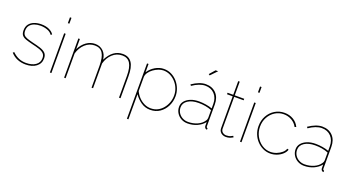

<svg xmlns="http://www.w3.org/2000/svg" viewBox="-59 -1451 4353 2386"><g transform="rotate(20 2117.5 -258.5)"><path d="M235 10Q176 10 126 -10.5Q76 -31 37 -74L52 -87Q92 -48 136 -29Q180 -10 235 -10Q312 -10 360 -43.5Q408 -77 408 -136Q408 -174 387 -195.5Q366 -217 325.5 -230.5Q285 -244 227 -257Q174 -270 138.5 -282.5Q103 -295 85.5 -317Q68 -339 68 -380Q68 -432 93.5 -464Q119 -496 160.5 -511.5Q202 -527 251 -527Q314 -527 358.5 -505.5Q403 -484 420 -452L402 -444Q383 -475 340 -491Q297 -507 247 -507Q204 -507 168 -494Q132 -481 110 -454Q88 -427 88 -383Q88 -349 103 -330Q118 -311 149 -300Q180 -289 228 -277Q290 -263 335 -248Q380 -233 404 -208.5Q428 -184 428 -139Q428 -71 375 -30.5Q322 10 235 10Z M555 0V-519H575V0ZM555 -653V-730H575V-653Z M1489 0H1469V-289Q1469 -400 1435 -453.5Q1401 -507 1330 -507Q1256 -507 1201.5 -456.5Q1147 -406 1126 -327V0H1106V-289Q1106 -402 1072.5 -454.5Q1039 -507 968 -507Q895 -507 840.5 -457.5Q786 -408 763 -328V0H743V-519H763V-385Q797 -453 850 -490Q903 -527 964 -527Q1029 -527 1072 -486Q1115 -445 1122 -376Q1161 -452 1212.5 -489.5Q1264 -527 1330 -527Q1371 -527 1400.5 -512.5Q1430 -498 1450 -468.5Q1470 -439 1479.5 -394Q1489 -349 1489 -289Z M1883 10Q1814 10 1759.5 -28.5Q1705 -67 1671 -119V213H1651V-519H1671V-409Q1704 -461 1759.5 -494Q1815 -527 1874 -527Q1929 -527 1974.5 -504Q2020 -481 2053.5 -442.5Q2087 -404 2105.5 -356Q2124 -308 2124 -258Q2124 -187 2094 -126Q2064 -65 2010 -27.5Q1956 10 1883 10ZM1883 -10Q1934 -10 1974.5 -31Q2015 -52 2044 -88Q2073 -124 2088.5 -168Q2104 -212 2104 -258Q2104 -307 2086.5 -351.5Q2069 -396 2037 -431Q2005 -466 1963.5 -486.5Q1922 -507 1874 -507Q1844 -507 1809.5 -494Q1775 -481 1744 -458.5Q1713 -436 1693 -407.5Q1673 -379 1671 -348V-161Q1690 -119 1722 -85Q1754 -51 1795.5 -30.5Q1837 -10 1883 -10Z M2209 -149Q2209 -193 2236.5 -226Q2264 -259 2312 -278Q2360 -297 2423 -297Q2467 -297 2513.5 -289.5Q2560 -282 2597 -268V-327Q2597 -408 2550.5 -457.5Q2504 -507 2427 -507Q2390 -507 2346.5 -490.5Q2303 -474 2259 -443L2247 -459Q2297 -493 2342 -510Q2387 -527 2427 -527Q2514 -527 2565.5 -473Q2617 -419 2617 -327V-40Q2617 -30 2621.5 -25Q2626 -20 2633 -20V0Q2627 0 2624 -0.5Q2621 -1 2619 -2Q2609 -6 2603 -16.5Q2597 -27 2597 -40V-88Q2561 -42 2503 -16Q2445 10 2377 10Q2330 10 2292 -11Q2254 -32 2231.5 -68.5Q2209 -105 2209 -149ZM2582 -102Q2590 -113 2593.5 -123.5Q2597 -134 2597 -143V-246Q2557 -262 2513.5 -269.5Q2470 -277 2423 -277Q2336 -277 2282.5 -242Q2229 -207 2229 -149Q2229 -110 2248.5 -78.5Q2268 -47 2302 -28.5Q2336 -10 2377 -10Q2444 -10 2499.5 -35Q2555 -60 2582 -102ZM2433 -645 2417 -657 2481 -730H2515Z M2976 -24Q2976 -24 2963.5 -16.5Q2951 -9 2930 -2Q2909 5 2881 5Q2857 5 2836.5 -5Q2816 -15 2803.5 -33Q2791 -51 2791 -75V-499H2716V-519H2791V-700H2811V-519H2936V-499H2811V-75Q2813 -46 2834 -30.5Q2855 -15 2881 -15Q2916 -15 2940 -27Q2964 -39 2965 -40Z M3069 0V-519H3089V0ZM3069 -653V-730H3089V-653Z M3470 10Q3419 10 3373.5 -11.5Q3328 -33 3293 -70.5Q3258 -108 3238.5 -157Q3219 -206 3219 -262Q3219 -337 3252 -397Q3285 -457 3342 -492Q3399 -527 3469 -527Q3534 -527 3586 -496.5Q3638 -466 3664 -411L3644 -404Q3619 -452 3571 -479.5Q3523 -507 3466 -507Q3403 -507 3351.5 -474.5Q3300 -442 3269.5 -386.5Q3239 -331 3239 -262Q3239 -194 3270 -136.5Q3301 -79 3353 -44.5Q3405 -10 3467 -10Q3508 -10 3547 -25.5Q3586 -41 3614.5 -66Q3643 -91 3651 -119L3671 -113Q3660 -78 3629 -50Q3598 -22 3556.5 -6Q3515 10 3470 10Z M3750 -149Q3750 -193 3777.5 -226Q3805 -259 3853 -278Q3901 -297 3964 -297Q4008 -297 4054.5 -289.5Q4101 -282 4138 -268V-327Q4138 -408 4091.5 -457.5Q4045 -507 3968 -507Q3931 -507 3887.5 -490.5Q3844 -474 3800 -443L3788 -459Q3838 -493 3883 -510Q3928 -527 3968 -527Q4055 -527 4106.5 -473Q4158 -419 4158 -327V-40Q4158 -30 4162.5 -25Q4167 -20 4174 -20V0Q4168 0 4165 -0.5Q4162 -1 4160 -2Q4150 -6 4144 -16.5Q4138 -27 4138 -40V-88Q4102 -42 4044 -16Q3986 10 3918 10Q3871 10 3833 -11Q3795 -32 3772.5 -68.5Q3750 -105 3750 -149ZM4123 -102Q4131 -113 4134.5 -123.5Q4138 -134 4138 -143V-246Q4098 -262 4054.5 -269.5Q4011 -277 3964 -277Q3877 -277 3823.5 -242Q3770 -207 3770 -149Q3770 -110 3789.5 -78.5Q3809 -47 3843 -28.5Q3877 -10 3918 -10Q3985 -10 4040.5 -35Q4096 -60 4123 -102Z"/></g></svg>

Font: Raleway Thin
Style: Regular
Weight: 100
Designer: Matt McInerney, Pablo Impallari, Rodrigo Fuenzalida
Foundry: Matt McInerney, Pablo Impallari, Rodrigo Fuenzalida
Version: Version 4.026